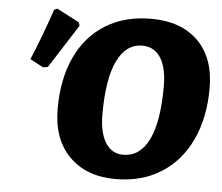

<svg xmlns="http://www.w3.org/2000/svg" viewBox="-50 -720 912 788"><g transform="rotate(5 406.5 -326.0)"><path d="M192 -255Q192 -378 234 -468Q276 -558 355 -607Q434 -656 543 -656Q666 -656 736 -587Q806 -518 806 -393Q806 -271 763 -179.5Q720 -88 640.5 -38Q561 12 453 12Q333 12 262.5 -59Q192 -130 192 -255ZM618 -384Q618 -461 591.5 -502Q565 -543 516 -543Q449 -543 413 -468.5Q377 -394 377 -249Q377 -173 403 -131.5Q429 -90 476 -90Q545 -90 581.5 -164Q618 -238 618 -384ZM137 -422 117 -419 63 -448Q104 -545 142 -658L155 -664L247 -616L252 -602Z"/></g></svg>

Font: Alegreya ExtraBold
Style: Italic
Weight: 800
Italic angle: -7°
Designer: Juan Pablo del Peral
Foundry: Huerta Tipografica
Version: Version 2.007; ttfautohint (v1.6)